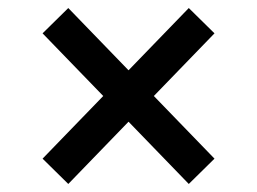

<svg xmlns="http://www.w3.org/2000/svg" viewBox="-20 -541 640 478"><path d="M450 -83 514 -146 363 -302 514 -458 450 -521 300 -366 150 -521 86 -458 237 -302 86 -146 150 -83 300 -238Z"/></svg>

Font: IBM Plex Thai Looped Medium
Style: Regular
Weight: 500
Designer: Mike Abbink, Paul van der Laan, Pieter van Rosmalen, Ben Mitchell, Mark Frömberg
Foundry: Bold Monday
Version: Version 1.0